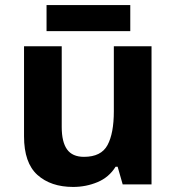

<svg xmlns="http://www.w3.org/2000/svg" viewBox="-20 -729 697 759"><path d="M579 -546V0H465L445 -70H437Q411 -28 365.5 -9Q320 10 269 10Q181 10 128 -37.5Q75 -85 75 -190V-546H224V-227Q224 -168 245 -138.5Q266 -109 312 -109Q380 -109 405 -155.5Q430 -202 430 -289V-546ZM495 -709V-606H164V-709Z"/></svg>

Font: Noto Sans
Style: Bold
Weight: 700
Designer: Monotype Design Team
Foundry: Monotype Imaging Inc.
Version: Version 2.000;GOOG;noto-source:20170915:90ef993387c0; ttfaut